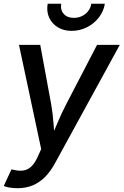

<svg xmlns="http://www.w3.org/2000/svg" viewBox="-32 -782 650 1010"><path d="M-12.2 196.3 28.3 108.9 39.6 111.3Q67.4 118.2 90.3 115Q113.3 111.8 132.1 94.5Q150.9 77.1 166.5 42.5L184.6 2.4L67.9 -545.9H179.7L236.8 -235.8Q246.1 -184.1 249.5 -132.8Q252.9 -81.5 258.8 -30.8H225.6Q248 -81.5 269.3 -133.1Q290.5 -184.6 317.4 -235.8L478.5 -545.9H598.1L257.8 75.7Q234.4 119.1 205.1 148.7Q175.8 178.2 140.1 193.1Q104.5 208 60.1 208Q36.1 208 16.6 204.3Q-2.9 200.7 -12.2 196.3ZM344.7 -619.6Q302.7 -619.6 271.7 -638.7Q240.7 -657.7 226.3 -689.9Q211.9 -722.2 218.8 -762.2H290Q284.7 -729.5 303.5 -708.7Q322.3 -688 356.4 -688Q379.4 -688 398.9 -697.3Q418.5 -706.5 431.6 -723.4Q444.8 -740.2 448.2 -762.2H519.5Q513.2 -722.2 487.8 -689.7Q462.4 -657.2 425 -638.4Q387.7 -619.6 344.7 -619.6Z"/></svg>

Font: Inter Medium
Style: Italic
Weight: 500
Italic angle: -9.3988°
Designer: Rasmus Andersson
Foundry: rsms
Version: Version 4.001;git-66647c0bb